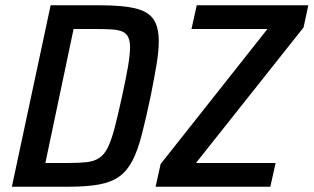

<svg xmlns="http://www.w3.org/2000/svg" viewBox="-20 -708 1189 728"><path d="M25 0 172 -688H358Q443 -688 492 -676.5Q541 -665 561.5 -635.5Q582 -606 582 -551Q582 -514 573.5 -463Q565 -412 551 -342Q533 -257 517.5 -197Q502 -137 482 -98.5Q462 -60 432 -38.5Q402 -17 355.5 -8.5Q309 0 241 0ZM152 -90H236Q279 -90 307.5 -93Q336 -96 355.5 -108.5Q375 -121 388.5 -148Q402 -175 414.5 -222.5Q427 -270 443 -344Q458 -412 465.5 -456.5Q473 -501 473 -529Q473 -553 466 -567.5Q459 -582 443.5 -588.5Q428 -595 403.5 -596.5Q379 -598 344 -598H259ZM570 0 589 -86 994 -598H706L726 -688H1149L1131 -604L723 -90H1025L1005 0Z"/></svg>

Font: Saira SemiCondensed Medium
Style: Italic
Weight: 500
Width: 4
Italic angle: -12°
Designer: Hector Gatti with collaboration of the Omnibus-Type team
Foundry: Omnibus-Type
Version: Version 1.101